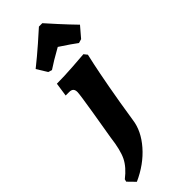

<svg xmlns="http://www.w3.org/2000/svg" viewBox="-384 -797 1081 1081"><g transform="rotate(-45 156.5 -256.0)"><path d="M-22 248 -64 205 -60 190Q-6 148 16.5 102.5Q39 57 50 -33Q58 -78 78.5 -203Q99 -328 99 -346Q99 -363 91 -371Q83 -379 66 -379H38L50 -461Q106 -461 178.5 -466Q251 -471 273 -473L289 -453Q286 -441 275 -390Q264 -339 246 -241.5Q228 -144 208 -14Q198 63 136 134Q74 205 -22 248ZM206 -760H233Q246 -745 290.5 -696Q335 -647 377 -604L324 -542L300 -535Q273 -556 200 -604Q128 -564 85 -535L62 -542L24 -604Q78 -647 134 -696Q190 -745 206 -760Z"/></g></svg>

Font: Alegreya Black
Style: Italic
Weight: 900
Italic angle: -7°
Designer: Juan Pablo del Peral
Foundry: Huerta Tipografica
Version: Version 2.007; ttfautohint (v1.6)